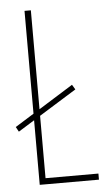

<svg xmlns="http://www.w3.org/2000/svg" viewBox="-52 -749 447 785"><g transform="rotate(-5 171.5 -357.0)"><path d="M79 0V-265L13 -224L2 -244L79 -292V-714H105V-308L246 -396L258 -376L105 -281V-25H322V0Z"/></g></svg>

Font: Noto Sans Lao ExtraCondensed Thin
Style: Regular
Weight: 100
Width: 2
Designer: Monotype Design Team
Foundry: Monotype Imaging Inc.
Version: Version 2.003; ttfautohint (v1.8.4.7-5d5b)